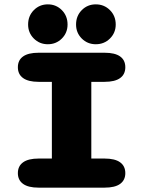

<svg xmlns="http://www.w3.org/2000/svg" viewBox="-20 -861 659 881"><path d="M157 0Q110 0 86 -17.2Q62 -34.5 62 -66.5Q62 -99 86 -116.2Q110 -133.5 157 -133.5H218V-485.5H157Q110 -485.5 86 -502.8Q62 -520 62 -552.5Q62 -585 86 -602Q110 -619 157 -619H460Q507.5 -619 531.2 -602Q555 -585 555 -552.5Q555 -520 531.2 -502.8Q507.5 -485.5 460 -485.5H399V-133.5H460Q507.5 -133.5 531.2 -116.2Q555 -99 555 -66.5Q555 -34.5 531.2 -17.2Q507.5 0 460 0ZM199.5 -658Q161.5 -658 135.2 -684.2Q109 -710.5 109 -748.5Q109 -788 135.2 -814.5Q161.5 -841 199.5 -841Q237.5 -841 263.8 -814.5Q290 -788 290 -748.5Q290 -710.5 263.8 -684.2Q237.5 -658 199.5 -658ZM419.5 -658Q381.5 -658 355.2 -684.2Q329 -710.5 329 -748.5Q329 -788 355.2 -814.5Q381.5 -841 419.5 -841Q458 -841 484.5 -814.5Q511 -788 511 -748.5Q511 -710.5 484.5 -684.2Q458 -658 419.5 -658Z"/></svg>

Font: Sono ExtraLight Monospace ExtraBold
Style: Regular
Weight: 800
Version: Version 2.112